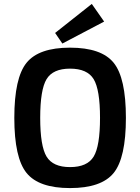

<svg xmlns="http://www.w3.org/2000/svg" viewBox="-20 -946 715 979"><path d="M511 -836 298 -724 261 -778 448 -926ZM337 -703Q497 -703 559.5 -626Q622 -549 622 -345Q622 -141 559.5 -64Q497 13 337 13Q178 13 115.5 -64Q53 -141 53 -345Q53 -549 115.5 -626Q178 -703 337 -703ZM337 -596Q250 -596 217.5 -542.5Q185 -489 185 -345Q185 -201 217.5 -147.5Q250 -94 337 -94Q425 -94 457.5 -147.5Q490 -201 490 -345Q490 -489 457.5 -542.5Q425 -596 337 -596Z"/></svg>

Font: Exo 2.0 Semi Bold
Style: Regular
Weight: 600
Designer: Natanael Gama
Version: Version 1.001;PS 001.001;hotconv 1.0.70;makeotf.lib2.5.58329